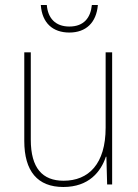

<svg xmlns="http://www.w3.org/2000/svg" viewBox="-20 -737 553 767"><path d="M371 -717H347C342 -666 315 -631 257 -631C201 -631 171 -665 167 -717H143C148 -645 191 -607 257 -607C324 -607 365 -647 371 -717ZM428 -528H402V-227C402 -82 334 -15 234 -15C150 -15 103 -65 103 -179V-528H77V-174C77 -53 130 10 233 10C335 10 383 -51 403 -111H405L408 0H428Z"/></svg>

Font: Noto Sans Georgian SemiCondensed Thin
Style: Regular
Weight: 100
Width: 4
Designer: Monotype Design Team, Akaki Razmadze
Foundry: Google LLC
Version: Version 2.005